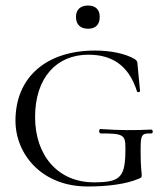

<svg xmlns="http://www.w3.org/2000/svg" viewBox="-20 -663 596 695"><path d="M299 -559C326 -559 341 -574 341 -602C341 -628 326 -643 299 -643C271 -643 255 -628 255 -602C255 -574 271 -559 299 -559ZM36 -226C36 -384 148 -480 324 -480C378 -480 432 -470 468 -449C479 -441 477 -437 478 -427L487 -333C487 -330 477 -327 476 -332C446 -427 385 -465 300 -465C184 -465 107 -381 107 -239C107 -101 189 -3 320 -3C418 -3 434 -22 434 -126C434 -175 427 -180 345 -180C337 -180 337 -196 344 -196C413 -191 464 -191 528 -194C534 -194 535 -180 528 -180C491 -181 489 -175 489 -116C489 -49 493 -44 493 -28C493 -20 491 -20 482 -16C436 4 367 12 297 12C130 12 36 -106 36 -226Z"/></svg>

Font: Cormorant SC
Style: Regular
Weight: 400
Designer: Christian Thalmann (Catharsis Fonts)
Version: Version 1.000;PS 001.000;hotconv 1.0.70;makeotf.lib2.5.58329